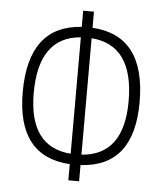

<svg xmlns="http://www.w3.org/2000/svg" viewBox="-52 -759 690 815"><g transform="rotate(5 293.0 -351.5)"><path d="M269.5 9.8V-59.1Q43.9 -72.3 43.9 -346.7Q43.9 -629.9 269.5 -644V-712.9H315.4V-644Q542 -630.9 542 -346.7Q542 -71.8 315.4 -59.1V9.8ZM315.4 -599.6V-103.5Q495.1 -116.2 495.1 -346.7Q495.1 -585.9 315.4 -599.6ZM269.5 -103.5V-599.6Q90.8 -585.4 90.8 -346.7Q90.8 -117.2 269.5 -103.5Z"/></g></svg>

Font: Cascadia Code NF ExtraLight
Style: Regular
Weight: 200
Monospace: yes
Designer: Aaron Bell
Foundry: Saja Typeworks
Version: Version 2404.023; ttfautohint (v1.8.4)